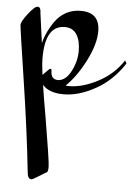

<svg xmlns="http://www.w3.org/2000/svg" viewBox="-52 -342 567 801"><g transform="rotate(5 231.5 58.0)"><path d="M118 -20 145 -47Q147 -48 150.5 -48Q154 -48 154 -40Q154 -4 185 -4Q217 -6 238.5 -47.5Q260 -89 260 -132.5Q260 -176 243.5 -201.5Q227 -227 194 -227Q112 -227 112 -91Q112 -64 118 -20ZM233 17Q288 17 353 -17Q418 -51 456 -110L463 -98Q415 -24 345 14.5Q275 53 213 53Q151 53 124 21Q131 70 146 154Q177 338 177 359.5Q177 381 171 383.5Q165 386 150 396Q115 418 110 418Q94 418 92 390Q74 220 41.5 7Q9 -206 8.5 -219.5Q8 -233 34.5 -267.5Q61 -302 74 -301.5Q87 -301 87 -276L104 -152Q111 -184 133 -222Q176 -300 255 -300Q334 -300 334 -221Q334 -167 298 -96.5Q262 -26 218 16Q223 17 233 17Z"/></g></svg>

Font: Mr Bedfort
Style: Regular
Weight: 400
Designer: Alejandro Paul
Foundry: Alejandro Paul
Version: Version 1.000